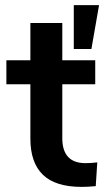

<svg xmlns="http://www.w3.org/2000/svg" viewBox="-20 -725 409 752"><path d="M368 -705 338 -533H269V-705ZM315 -86Q337 -86 361 -89L355 4Q325 7 300 7Q197 7 148 -40.5Q99 -88 99 -182V-395H5V-489H99V-635H224V-489H353V-395H224V-184Q224 -86 315 -86Z"/></svg>

Font: wassup Sans
Style: Bold
Weight: 700
Version: Version 2.001